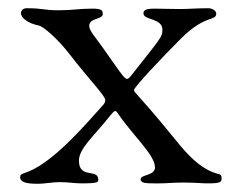

<svg xmlns="http://www.w3.org/2000/svg" viewBox="-20 -445 588 467"><path d="M29 -14C29 -1 46 2 73 2C89 2 106 -2 126 -2C148 -2 160 1 178 1C219 1 219 -2 219 -8C219 -36 172 -9 172 -54C172 -84 207 -112 249 -165C251 -167 257 -175 260 -175C263 -175 265 -172 269 -166C302 -117 357 -68 357 -38C357 -17 322 -21 322 -9C322 0 333 1 356 1H367C386 1 403 -1 426 -1C452 -1 471 1 485 1C516 1 519 -2 519 -11C519 -20 516 -21 507 -23C458 -37 421 -88 397 -117C312 -221 306 -219 306 -226C306 -233 372 -303 421 -352C479 -410 506 -393 506 -412C506 -419 496 -425 487 -425C458 -425 437 -423 418 -423C393 -423 374 -424 355 -424C329 -424 329 -417 329 -412C329 -396 375 -401 375 -373C375 -354 371 -353 299 -261C294 -255 291 -253 289 -253C282 -253 269 -274 228 -332C214 -352 197 -370 197 -382C197 -402 230 -397 230 -411C230 -420 227 -424 204 -424C175 -424 154 -420 123 -420C85 -420 86 -425 45 -425C38 -425 31 -421 31 -413C31 -401 49 -388 74 -383C83 -382 117 -355 151 -311C193 -256 236 -212 236 -202C236 -196 234 -194 232 -191C199 -155 136 -79 75 -41C39 -19 29 -26 29 -14Z"/></svg>

Font: OFL Sorts Mill Goudy
Style: Regular
Weight: 500
Version: Version 003.000